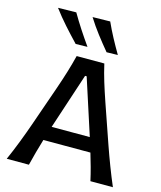

<svg xmlns="http://www.w3.org/2000/svg" viewBox="-138 -1068 978 1167"><g transform="rotate(15 351.0 -484.5)"><path d="M17 0Q42.5 -57.5 67 -120.8Q91.5 -184 111.5 -241.5L197 -486.5Q220 -552.5 236.2 -605.8Q252.5 -659 266 -713H440Q452.5 -657.5 468.8 -604.5Q485 -551.5 507.5 -486L592.5 -240.5Q613 -181.5 636.8 -119.2Q660.5 -57 685 0H543.5Q534.5 -41 522.8 -83.8Q511 -126.5 498.5 -168H202.5Q189.5 -126 178 -83.2Q166.5 -40.5 156.5 0ZM346.5 -610 230.5 -258H470.5L356.5 -610ZM241 -782.5Q198 -827.5 157.2 -873.2Q116.5 -919 80.5 -967L195 -969Q222 -922.5 252.2 -876.2Q282.5 -830 315 -784ZM435.5 -782.5Q398 -827.5 363 -873.2Q328 -919 298 -967L408.5 -969Q429.5 -922.5 454.2 -876.2Q479 -830 506 -784Z"/></g></svg>

Font: Commissioner Flair Medium
Style: Regular
Weight: 500
Designer: Kostas Bartsokas
Foundry: Kostas Bartsokas
Version: Version 1.000; ttfautohint (v1.8.3)